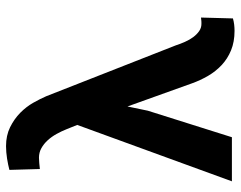

<svg xmlns="http://www.w3.org/2000/svg" viewBox="-101 -692 802 640"><g transform="rotate(-90 300.0 -372.0)"><path d="M162.6 0H15.6L203.6 -515.6L189 -551.8Q182.6 -567.9 173.6 -584.2Q164.6 -600.6 152.6 -613.8Q140.6 -627 126.2 -635Q111.8 -643.1 94.2 -643.1Q85.9 -643.1 76.2 -642.1Q66.4 -641.1 56.6 -640.1L53.7 -741.7Q61.5 -743.7 71.3 -745.8Q81.1 -748 91.6 -749.5Q102.1 -751 112.5 -752Q123 -752.9 132.8 -752.9Q168.5 -752.9 196 -739.3Q223.6 -725.6 243.9 -705.6Q264.2 -685.5 277.6 -661.9Q291 -638.2 299.3 -618.7L468.8 -187Q473.6 -171.9 480.5 -156.5Q487.3 -141.1 496.3 -128.9Q505.4 -116.7 516.4 -109.1Q527.3 -101.6 540 -101.6Q543.9 -101.6 546.1 -101.6Q548.3 -101.6 550.3 -101.8Q552.2 -102.1 554.7 -102.3Q557.1 -102.5 561.5 -103L558.6 3.4Q548.8 6.3 537.8 7.6Q526.9 8.8 517.1 8.8Q480.5 8.8 452.1 -2.9Q423.8 -14.6 402.8 -34.4Q381.8 -54.2 366.9 -79.8Q352.1 -105.5 342.3 -132.8L265.1 -348.1L251 -280.3Z"/></g></svg>

Font: Roboto Mono
Style: Bold
Weight: 700
Designer: Google
Version: Version 2.000985; 2015; ttfautohint (v1.3)